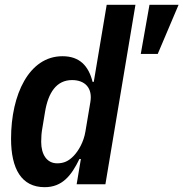

<svg xmlns="http://www.w3.org/2000/svg" viewBox="-20 -760 757 792"><path d="M164.1 12.1C236.5 12.1 274.5 -35.5 307.5 -104H313.6L296.2 0H414.8L538.7 -740.1H420.1L366.8 -422.2H361.9C345.2 -489 307.9 -528.1 237.6 -528.1C100.1 -528.1 25.6 -370.4 25.6 -187.9C25.6 -63.6 68.5 12.1 164.1 12.1ZM149.9 -175.1C149.9 -195.3 151.3 -212.7 154.5 -230.5L165.8 -298.7C179 -378.2 213.1 -429.7 277.3 -429.7C330.6 -429.7 362.9 -397 352.6 -338.1L332.4 -217.7C325.3 -173.7 303.3 -137.4 284.4 -117.5C263.1 -95.2 242.9 -86.3 215.9 -86.3C173.3 -86.3 149.9 -122.5 149.9 -175.1ZM560.7 -537.6H630.7L716.6 -740.1H596.6Z"/></svg>

Font: Margiela Mono Italic SmBold It
Style: Regular
Weight: 600
Designer: Mike Abbink, Paul van der Laan, Pieter van Rosmalen
Foundry: Bold Monday
Version: Version 2.003 2021